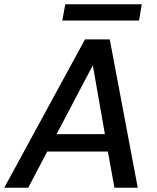

<svg xmlns="http://www.w3.org/2000/svg" viewBox="-38 -886 741 906"><path d="M-18 0 363 -700H480L612 0H502L471 -171H185L95 0ZM229 -253H457L400 -578ZM256 -789 270 -866H631L618 -789Z"/></svg>

Font: DeepMind Sans Medium
Style: Italic
Weight: 500
Italic angle: -10°
Designer: Jonny Pinhorn / Modifications: Colophon Foundry
Foundry: Colophon Foundry
Version: Version 1.002; ttfautohint (v1.8.2)